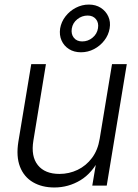

<svg xmlns="http://www.w3.org/2000/svg" viewBox="-20 -809 602 837"><path d="M216.8 8.3Q163.1 8.3 123.8 -14.6Q84.5 -37.6 67.1 -82.3Q49.8 -127 60.1 -191.4L116.2 -529.3H180.2L125.5 -195.8Q114.3 -127.4 145 -89.1Q175.8 -50.8 239.3 -50.8Q281.2 -50.8 318.4 -68.6Q355.5 -86.4 381.1 -120.6Q406.7 -154.8 414.6 -204.1L468.3 -529.3H532.7L445.3 0H382.3L403.3 -124.5H417Q383.3 -55.2 330.8 -23.4Q278.3 8.3 216.8 8.3ZM333 -581.1Q302.7 -581.1 280.8 -595Q258.8 -608.9 248.3 -632.6Q237.8 -656.2 242.2 -685.1Q247.1 -713.9 265.4 -737.5Q283.7 -761.2 310.5 -775.1Q337.4 -789.1 367.2 -789.1Q397.5 -789.1 419.4 -774.9Q441.4 -760.7 452.1 -737.3Q462.9 -713.9 458 -685.1Q453.1 -656.2 434.8 -632.6Q416.5 -608.9 389.9 -595Q363.3 -581.1 333 -581.1ZM338.4 -628.4Q363.8 -628.4 383.5 -644.8Q403.3 -661.1 407.2 -686Q411.1 -710 398.2 -725.6Q385.3 -741.2 362.3 -741.2Q336.9 -741.2 316.9 -725.1Q296.9 -709 293 -684.6Q289.1 -660.6 301.8 -644.5Q314.5 -628.4 338.4 -628.4Z"/></svg>

Font: Inter 24pt Light
Style: Italic
Weight: 300
Italic angle: -9.3988°
Designer: Rasmus Andersson
Foundry: rsms
Version: Version 4.001;git-66647c0bb